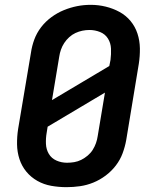

<svg xmlns="http://www.w3.org/2000/svg" viewBox="-20 -766 640 794"><path d="M255 8Q223 8 192 2.5Q161 -3 134.5 -18Q108 -33 89 -56Q70 -79 60.5 -108Q51 -137 50.5 -169Q50 -201 55 -233L108 -548Q112 -576 122 -603Q132 -630 150 -653.5Q168 -677 192.5 -695Q217 -713 244 -724Q271 -735 298.5 -740.5Q326 -746 355 -746Q387 -746 417.5 -738.5Q448 -731 474.5 -716.5Q501 -702 520 -679Q539 -656 548.5 -627Q558 -598 558.5 -566Q559 -534 554 -502L502 -187Q497 -159 487 -132Q477 -105 459 -81.5Q441 -58 417 -40Q393 -22 366 -11Q339 0 311 4Q283 8 255 8ZM195 -352 432 -493 437 -518Q440 -542 439 -565Q438 -588 426.5 -606.5Q415 -625 394 -633.5Q373 -642 350 -642Q335 -642 320.5 -639Q306 -636 292 -629.5Q278 -623 266 -612Q254 -601 245.5 -588Q237 -575 232 -560.5Q227 -546 225 -532ZM257 -93Q272 -93 287 -95.5Q302 -98 316 -105Q330 -112 342.5 -122.5Q355 -133 363.5 -146.5Q372 -160 377 -174.5Q382 -189 384 -203L414 -383L177 -242L173 -217Q169 -194 170 -171Q171 -148 182 -129.5Q193 -111 213.5 -102Q234 -93 257 -93Z"/></svg>

Font: Iosevka Curly Extended Oblique
Style: Bold
Weight: 700
Width: 7
Italic angle: -9°
Monospace: yes
Designer: Belleve Invis
Foundry: Belleve Invis
Version: Version 11.1.0; ttfautohint (v1.8.3)